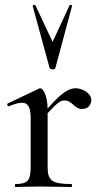

<svg xmlns="http://www.w3.org/2000/svg" viewBox="-20 -750 409 770"><path d="M179 -477C182 -470 200 -470 202 -477L269 -726C271 -730 261 -732 259 -729L191 -582L122 -729C120 -732 110 -730 111 -726ZM283 -396C255 -396 227 -378 171 -315C170 -367 153 -396 141 -396C139 -396 137 -395 135 -394L11 -335C6 -333 11 -321 16 -324C38 -333 55 -338 68 -338C93 -338 103 -319 103 -275V-81C103 -26 91 -12 42 -12C39 -12 39 0 42 0C67 0 101 -2 137 -2C186 -2 232 0 266 0C270 0 270 -12 266 -12C188 -12 171 -26 171 -81V-296C212 -341 224 -347 239 -347C271 -347 276 -313 309 -313C333 -313 346 -329 346 -349C346 -376 311 -396 283 -396Z"/></svg>

Font: Cormorant Infant Book
Style: Regular
Weight: 500
Designer: Christian Thalmann (Catharsis Fonts)
Version: Version 1.000;PS 002.000;hotconv 1.0.88;makeotf.lib2.5.64775